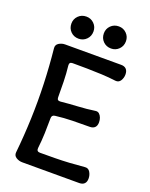

<svg xmlns="http://www.w3.org/2000/svg" viewBox="-157 -938 799 1021"><g transform="rotate(20 242.5 -427.5)"><path d="M455 -626Q455 -607 445 -591Q435 -575 416 -577Q377 -582 335.5 -584Q294 -586 252 -586.5Q210 -587 170 -587Q160 -587 156 -582Q152 -577 153 -567Q158 -524 159 -478.5Q160 -433 160 -390Q160 -380 165 -376Q170 -372 180 -373Q228 -378 276 -380.5Q324 -383 371 -390Q384 -392 392.5 -384.5Q401 -377 405.5 -365Q410 -353 410 -339Q410 -320 400 -310Q390 -300 371 -300Q323 -300 274.5 -299Q226 -298 178 -292Q169 -291 164.5 -286Q160 -281 160 -272Q160 -228 158.5 -186Q157 -144 152 -100Q151 -90 155.5 -85Q160 -80 170 -80Q212 -80 254 -80.5Q296 -81 338 -83.5Q380 -86 421 -90Q440 -92 450 -75.5Q460 -59 460 -39Q460 -20 450 -10Q440 0 421 0H99Q80 0 64 -10Q48 -20 50 -39Q60 -137 63.5 -235Q67 -333 63.5 -431.5Q60 -530 50 -628Q48 -647 64 -657Q80 -667 99 -667H416Q435 -667 445 -656.5Q455 -646 455 -626ZM155 -720Q128 -720 110 -738Q92 -756 92 -783Q92 -809 110 -827Q128 -845 155 -845Q181 -845 199 -827Q217 -809 217 -783Q217 -756 199 -738Q181 -720 155 -720ZM335 -730Q308 -730 290 -748Q272 -766 272 -793Q272 -819 290 -837Q308 -855 335 -855Q361 -855 379 -837Q397 -819 397 -793Q397 -766 379 -748Q361 -730 335 -730Z"/></g></svg>

Font: Winky Sans
Style: Regular
Weight: 400
Designer: Simon Atzbach
Foundry: typofactur
Version: Version 1.205